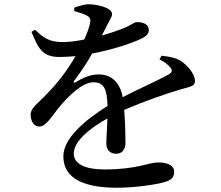

<svg xmlns="http://www.w3.org/2000/svg" viewBox="-20 -824 1040 903"><path d="M829 -538C808 -551 784 -557 740 -562L730 -545C749 -535 769 -522 779 -509C793 -494 790 -483 773 -474C722 -445 632 -406 557 -367C545 -434 506 -474 444 -474C404 -474 368 -457 335 -437C327 -432 324 -437 328 -443C367 -495 394 -537 413 -572C518 -592 612 -625 648 -644C671 -655 680 -668 680 -682C680 -710 654 -720 624 -720C610 -720 601 -708 564 -692C539 -682 501 -669 459 -657L489 -716C499 -737 507 -744 507 -758C507 -789 433 -804 396 -804C378 -804 351 -796 329 -788V-772C353 -765 374 -759 388 -751C406 -741 407 -730 403 -713C399 -694 390 -668 376 -638C342 -631 309 -627 280 -626C209 -625 182 -649 145 -684L128 -674C161 -595 179 -556 260 -556C285 -556 310 -558 335 -560C301 -500 254 -436 200 -382C159 -338 124 -317 124 -285C125 -252 139 -228 167 -229C199 -230 229 -286 265 -328C303 -372 367 -437 419 -437C469 -437 483 -406 486 -326C378 -258 278 -173 278 -89C278 -6 339 59 530 59C615 59 715 44 755 32C790 22 799 7 799 -16C799 -48 766 -60 723 -60C680 -60 622 -27 473 -27C376 -27 327 -55 327 -101C327 -158 396 -217 485 -267C484 -219 480 -175 480 -149C480 -115 502 -101 527 -101C555 -101 570 -122 570 -152C570 -187 569 -250 564 -307C651 -345 759 -383 831 -404C876 -417 897 -418 897 -443C897 -477 860 -519 829 -538Z"/></svg>

Font: Noto Serif CJK KR SemiBold
Style: Regular
Weight: 600
Designer: Ryoko NISHIZUKA 西塚涼子 (kana & ideographs); Frank Grießhammer (Latin, Greek & Cyrillic); Wenlong ZHANG 张文龙 (bopomofo); San
Foundry: Adobe
Version: Version 2.001;hotconv 1.1.0;makeotfexe 2.6.0